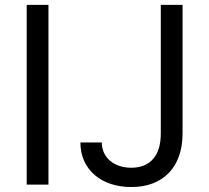

<svg xmlns="http://www.w3.org/2000/svg" viewBox="-20 -747 847 777"><path d="M718.8 -727.3V-207.4Q718.8 -155.2 704.2 -114.7Q689.6 -74.2 662.5 -46.5Q635.3 -18.8 597.1 -4.4Q558.9 9.9 511.4 9.9Q466.6 9.9 428.8 -2.5Q391 -14.9 363.6 -38.4Q336.3 -61.8 320.8 -95.2Q305.4 -128.6 305.4 -170.5H392Q392 -147.4 400.9 -128.4Q409.8 -109.4 425.8 -96.1Q441.8 -82.7 463.6 -75.5Q485.4 -68.2 511.4 -68.2Q568.5 -68.2 599.6 -103.7Q630.7 -139.2 630.7 -207.4V-727.3ZM176.1 0H88.1V-727.3H176.1Z"/></svg>

Font: Fast_Sans
Style: Regular
Weight: 400
Designer: Rasmus Andersson
Foundry: rsms
Version: Version 3.018;git-588b23468